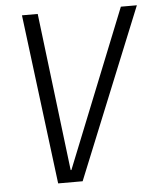

<svg xmlns="http://www.w3.org/2000/svg" viewBox="-51 -744 645 789"><g transform="rotate(-5 271.5 -349.5)"><path d="M69 -700H134L213 -49H216L477 -700H543L258 1H157Z"/></g></svg>

Font: Pathway Extreme SemiCondensed ExtraLight
Style: Italic
Weight: 250
Width: 4
Italic angle: -8°
Version: Version 1.001;gftools[0.9.26]